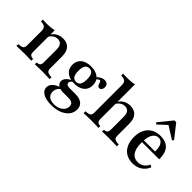

<svg xmlns="http://www.w3.org/2000/svg" viewBox="-22 -1302 2140 2140"><g transform="rotate(45 1047.5 -232.5)"><path d="M316.1 0V-29Q348.4 -30.6 360.1 -43.1Q371.8 -55.6 371.8 -87.1V-286.3Q371.8 -333.9 353.2 -357.7Q334.7 -381.5 297.6 -381.5Q268.5 -381.5 244 -365.3Q219.4 -349.2 200.8 -317.7V-350.8Q221 -387.1 256.9 -407.3Q292.7 -427.4 337.9 -427.4Q401.6 -427.4 435.5 -388.7Q469.4 -350 469.4 -276.6V-87.1Q469.4 -55.6 487.1 -43.1Q504.8 -30.6 550 -29V0Q537.9 -0.8 516.9 -1.2Q496 -1.6 471 -2.4Q446 -3.2 422.6 -3.2Q391.1 -3.2 361.3 -2Q331.5 -0.8 316.1 0ZM26.6 0V-29Q71.8 -30.6 89.1 -42.7Q106.5 -54.8 106.5 -87.1V-316.1Q106.5 -354 88.3 -369.8Q70.2 -385.5 26.6 -387.1V-416.1Q42.7 -415.3 59.3 -414.5Q75.8 -413.7 93.5 -413.7Q125.8 -413.7 153.2 -416.5Q180.6 -419.4 204.8 -425V-87.1Q204.8 -54.8 216.9 -42.7Q229 -30.6 260.5 -29V0Q241.9 -0.8 214.1 -2Q186.3 -3.2 155.6 -3.2Q121.8 -3.2 85.9 -2Q50 -0.8 26.6 0Z M765.3 192.7Q682.3 192.7 635.1 164.5Q587.9 136.3 587.9 90.3Q587.9 53.2 616.5 25Q645.2 -3.2 700 -22.6L720.2 -10.5Q697.6 1.6 684.7 24.6Q671.8 47.6 671.8 75.8Q671.8 117.7 700.8 141.1Q729.8 164.5 782.3 164.5Q823.4 164.5 854.8 150.4Q886.3 136.3 904.4 112.1Q922.6 87.9 922.6 57.3Q922.6 28.2 904 13.7Q885.5 -0.8 848.4 -0.8H764.5Q713.7 -0.8 683.9 -20.6Q654 -40.3 654 -73.4Q654 -100 673 -123Q691.9 -146 729.8 -166.1L755.6 -162.9Q739.5 -152.4 732.3 -141.5Q725 -130.6 725 -118.5Q725 -103.2 738.7 -94.8Q752.4 -86.3 777.4 -86.3H867.7Q935.5 -86.3 971.4 -58.5Q1007.3 -30.6 1007.3 21.8Q1007.3 72.6 976.6 110.9Q946 149.2 891.5 171Q837.1 192.7 765.3 192.7ZM778.2 -158.1Q702.4 -158.1 658.9 -194Q615.3 -229.8 615.3 -292.7Q615.3 -356.5 658.5 -391.9Q701.6 -427.4 778.2 -427.4Q854 -427.4 896.8 -391.9Q939.5 -356.5 939.5 -292.7Q939.5 -229.8 896.8 -194Q854 -158.1 778.2 -158.1ZM778.2 -186.3Q812.9 -186.3 829.8 -212.5Q846.8 -238.7 846.8 -292.7Q846.8 -347.6 829.8 -373.4Q812.9 -399.2 779 -399.2Q744.4 -399.2 727.4 -373.4Q710.5 -347.6 710.5 -292.7Q710.5 -238.7 727.4 -212.5Q744.4 -186.3 778.2 -186.3ZM1012.1 -319.4Q996 -319.4 988.3 -329.8Q980.6 -340.3 976.6 -354Q972.6 -367.7 968.1 -378.2Q963.7 -388.7 954.8 -388.7Q949.2 -388.7 939.9 -383.5Q930.6 -378.2 921 -368.5Q911.3 -358.9 904 -344.4L890.3 -366.1Q907.3 -392.7 935.9 -410.1Q964.5 -427.4 993.5 -427.4Q1019.4 -427.4 1034.7 -412.5Q1050 -397.6 1050 -370.2Q1050 -347.6 1039.5 -333.5Q1029 -319.4 1012.1 -319.4Z M1375.8 0V-29Q1407.3 -30.6 1419 -43.1Q1430.6 -55.6 1430.6 -87.1V-286.3Q1430.6 -333.9 1412.1 -357.7Q1393.5 -381.5 1357.3 -381.5Q1328.2 -381.5 1303.2 -365.3Q1278.2 -349.2 1259.7 -317.7L1260.5 -350.8Q1280.6 -387.1 1316.5 -407.3Q1352.4 -427.4 1397.6 -427.4Q1460.5 -427.4 1494.8 -388.7Q1529 -350 1529 -276.6V-87.1Q1529 -55.6 1546.4 -43.1Q1563.7 -30.6 1609.7 -29V0Q1597.6 -0.8 1576.2 -1.2Q1554.8 -1.6 1530.2 -2.4Q1505.6 -3.2 1482.3 -3.2Q1450.8 -3.2 1420.6 -2Q1390.3 -0.8 1375.8 0ZM1085.5 0V-29Q1131.5 -30.6 1148.8 -43.1Q1166.1 -55.6 1166.1 -87.1V-521.8Q1166.1 -559.7 1148 -575.8Q1129.8 -591.9 1085.5 -592.7V-622.6Q1103.2 -621.8 1119.8 -621Q1136.3 -620.2 1153.2 -620.2Q1183.9 -620.2 1211.7 -623Q1239.5 -625.8 1263.7 -631.5V-87.1Q1263.7 -55.6 1275.8 -43.1Q1287.9 -30.6 1319.4 -29V0Q1303.2 -0.8 1274.6 -2Q1246 -3.2 1215.3 -3.2Q1180.6 -3.2 1144 -2Q1107.3 -0.8 1085.5 0Z M1865.3 11.3Q1805.6 11.3 1761.7 -14.9Q1717.7 -41.1 1694 -90.3Q1670.2 -139.5 1670.2 -207.3Q1670.2 -276.6 1695.2 -325.8Q1720.2 -375 1765.7 -401.2Q1811.3 -427.4 1873.4 -427.4Q1928.2 -427.4 1966.9 -407.3Q2005.6 -387.1 2025.8 -344Q2046 -300.8 2045.2 -231.5H1738.7L1737.9 -260.5H1951.6Q1953.2 -300 1944.8 -331Q1936.3 -362.1 1917.7 -380.2Q1899.2 -398.4 1870.2 -398.4Q1833.9 -398.4 1806.5 -363.7Q1779 -329 1774.2 -254L1775 -251.6Q1774.2 -243.5 1774.2 -234.7Q1774.2 -225.8 1774.2 -214.5Q1774.2 -131.5 1805.6 -85.5Q1837.1 -39.5 1896.8 -39.5Q1937.1 -39.5 1967.7 -59.3Q1998.4 -79 2019.4 -121.8L2046 -106.5Q2023.4 -50 1976.6 -19.4Q1929.8 11.3 1865.3 11.3ZM1747.6 -482.3 1729.8 -499.2 1858.9 -658.1H1887.1L2012.1 -499.2L1996 -482.3L1828.2 -587.9L1871 -596.8Z"/></g></svg>

Font: Playfair SemiBold
Style: Regular
Weight: 600
Designer: Claus Eggers Sørensen
Foundry: Claus Eggers Sørensen
Version: Version 2.001;gftools[0.9.30]